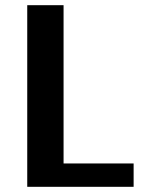

<svg xmlns="http://www.w3.org/2000/svg" viewBox="-20 -720 545 740"><path d="M85 0V-700H225V-90H495V0Z"/></svg>

Font: Scada
Style: Bold
Weight: 700
Designer: Jovanny Lemonad
Foundry: Jovanny Lemonad
Version: Version 4.100;PS 004.100;hotconv 1.0.88;makeotf.lib2.5.64775